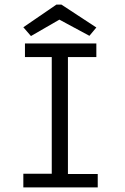

<svg xmlns="http://www.w3.org/2000/svg" viewBox="-20 -811 540 831"><path d="M114 -655 237 -726 367 -656 397 -692 246 -791H224L81 -693ZM81 0H403V-58H274V-564H397V-623H88V-564H204V-59H81Z"/></svg>

Font: Inconsolata Thin
Style: Regular
Weight: 100
Monospace: yes
Designer: Raph Levien, Cyreal, Brenton Simpson
Foundry: Raph Levien, Cyreal, Google
Version: Version 3.100